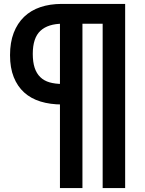

<svg xmlns="http://www.w3.org/2000/svg" viewBox="-20 -720 741 980"><path d="M297.5 -186.7H322.5V-291.5H298.5Q261.8 -291.5 233.3 -299.6Q204.8 -307.7 185.6 -326.4Q166.5 -345 156.9 -374Q147.3 -403 147.3 -445Q147.3 -526.5 186.3 -562.7Q225.3 -599 301.5 -599H322.5V-700H294.5Q234.8 -700 186.1 -683.6Q137.5 -667.2 103.1 -634.2Q68.8 -601.2 50 -552.4Q31.2 -503.5 31.2 -438.5Q31.2 -373.7 50.1 -326.4Q69 -279 103.5 -247.9Q138 -216.7 187.1 -201.7Q236.2 -186.7 297.5 -186.7ZM581.5 -700H327.5V-599H581.5ZM400.8 -700H286V240H400.8ZM618.8 -700H504V240H618.8Z"/></svg>

Font: Tilda Sans VF
Style: Regular
Weight: 400
Designer: ParaType Ltd
Foundry: ParaType Ltd
Version: Version 1.010